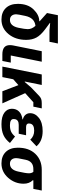

<svg xmlns="http://www.w3.org/2000/svg" viewBox="864 -1644 792 2559"><g transform="rotate(90 1259.5 -364.0)"><path d="M537 -628H382L286 -637L285 -633L370 -570Q449 -511 480 -453.5Q511 -396 511 -318Q511 -176 434 -82Q357 12 240 12Q143 12 87 -46Q31 -104 31 -207Q31 -339 105 -415.5Q179 -492 262 -492L263 -497L153 -595L182 -740H559ZM368 -339Q368 -393 324 -441Q217 -430 191 -303Q170 -206 170 -184Q170 -146 189.5 -123.5Q209 -101 245 -101Q326 -101 350 -215Q368 -302 368 -339Z M814 -112 792 0H704Q581 0 581 -99Q581 -122 585 -142L662 -525H802L719 -112Z M1196 0 1114 -214 1036 -145 1007 0H867L972 -525H1112L1066 -299H1073L1144 -382L1256 -489Q1278 -510 1299.5 -517.5Q1321 -525 1354 -525H1424L1401 -413H1342L1221 -304L1357 0Z M1799 -169 1885 -101Q1838 -41 1779.5 -14.5Q1721 12 1634 12Q1534 12 1481.5 -26.5Q1429 -65 1429 -127Q1429 -185 1465.5 -222Q1502 -259 1570 -268L1571 -273Q1530 -283 1509 -309Q1488 -335 1488 -369Q1488 -438 1551.5 -487.5Q1615 -537 1727 -537Q1859 -537 1929 -455L1841 -372Q1795 -424 1721 -424Q1641 -424 1628 -375Q1625 -363 1625 -353Q1625 -316 1675 -316H1782L1762 -218H1643Q1579 -218 1568 -170Q1566 -162 1566 -149Q1566 -101 1650 -101Q1700 -101 1733 -116Q1766 -131 1799 -169Z M2497 -413H2383L2382 -405Q2428 -359 2428 -283Q2428 -167 2349.5 -77.5Q2271 12 2157 12Q2060 12 2004 -46Q1948 -104 1948 -207Q1948 -354 2030 -439.5Q2112 -525 2243 -525H2519ZM2270 -413H2232Q2130 -413 2109 -310L2090 -215Q2087 -197 2087 -184Q2087 -146 2106.5 -123.5Q2126 -101 2162 -101Q2244 -101 2267 -216L2283 -296Q2289 -329 2289 -356Q2289 -389 2270 -413Z"/></g></svg>

Font: Aneliza
Style: Bold Italic
Weight: 700
Italic angle: -11.31°
Designer: Mike Abbink, Paul van der Laan, Pieter van Rosmalen
Foundry: Bold Monday
Version: Version 3.0